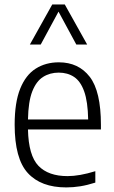

<svg xmlns="http://www.w3.org/2000/svg" viewBox="-20 -828 510 858"><path d="M276 9.5Q163 9.5 104.2 -54.8Q45.5 -119 45.5 -271Q45.5 -370 70.2 -431.5Q95 -493 139.5 -521.2Q184 -549.5 243 -549.5Q331 -549.5 381 -484.8Q431 -420 431 -270V-249.5H105Q107.5 -133 151.8 -87Q196 -41 282 -41Q335 -41 406 -63V-12Q370 -0.5 338.5 4.5Q307 9.5 276 9.5ZM242.5 -503.5Q203 -503.5 172.5 -484.2Q142 -465 124.2 -419.5Q106.5 -374 105 -294H374Q372.5 -374 356.2 -419.5Q340 -465 311 -484.2Q282 -503.5 242.5 -503.5ZM113.5 -629 213.5 -808H269.5L369.5 -629H321L241.5 -776L162 -629Z"/></svg>

Font: Encode Sans SemiCondensed SemiCondensed Light
Style: Regular
Weight: 300
Width: 4
Designer: Multiple Designers
Foundry: Impallari Type
Version: Version 3.000; ttfautohint (v1.8.3) -l 8 -r 50 -G 200 -x 14 